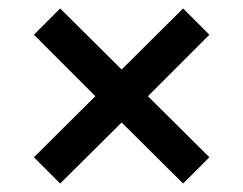

<svg xmlns="http://www.w3.org/2000/svg" viewBox="-20 -475 574 453"><path d="M267 -186 412 -42 474 -104 329 -248 474 -393 412 -455 267 -311 122 -455 60 -393 205 -248 60 -104 122 -42Z"/></svg>

Font: Rosario
Style: Bold
Weight: 700
Designer: Hector Gatti
Foundry: Omnibus Type
Version: Version 1.100